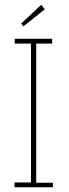

<svg xmlns="http://www.w3.org/2000/svg" viewBox="-20 -786 290 806"><path d="M41 0V-20H110V-603H42V-623H199V-603H132V-19H202V0ZM78 -675 69 -687 153 -766 168 -747Z"/></svg>

Font: Inconsolata UltraCondensed ExtraLight
Style: Regular
Weight: 200
Width: 1
Monospace: yes
Designer: Raph Levien, Cyreal, Brenton Simpson
Foundry: Raph Levien, Cyreal, Google
Version: Version 3.100; ttfautohint (v1.8.4.7-5d5b)